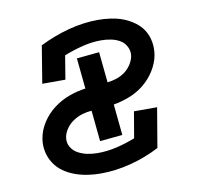

<svg xmlns="http://www.w3.org/2000/svg" viewBox="-65 -599 730 678"><g transform="rotate(-10 300.0 -260.0)"><path d="M244 8Q220 8 197 4.5Q174 1 152 -7Q130 -15 111.5 -28Q93 -41 80.5 -60Q68 -79 63 -102Q58 -125 62 -149Q67 -179 84.5 -206Q102 -233 128 -252.5Q154 -272 183 -282.5Q212 -293 242 -297L231 -407L312 -415L323 -305Q340 -307 355.5 -312Q371 -317 385 -327Q399 -337 408.5 -351.5Q418 -366 421 -381Q424 -399 416 -415Q408 -431 393.5 -439.5Q379 -448 361.5 -451.5Q344 -455 326 -455Q293 -455 259 -446.5Q225 -438 192 -425L178 -340H95L117 -474Q167 -499 221 -513.5Q275 -528 328 -528Q351 -528 374.5 -524.5Q398 -521 418.5 -513Q439 -505 457.5 -491.5Q476 -478 487.5 -459.5Q499 -441 503 -418Q507 -395 503 -371Q498 -343 481.5 -316.5Q465 -290 441 -270.5Q417 -251 388.5 -240Q360 -229 331 -224L342 -113L261 -105L250 -216Q233 -215 216.5 -210Q200 -205 185 -195.5Q170 -186 159 -171Q148 -156 145 -139Q142 -120 151 -104.5Q160 -89 176 -80.5Q192 -72 209.5 -68.5Q227 -65 246 -65Q280 -65 314 -73Q348 -81 381 -94L397 -188H480L456 -46Q406 -20 351.5 -6Q297 8 244 8Z"/></g></svg>

Font: Iosevka Plex Etoile
Style: Italic
Weight: 400
Italic angle: -9°
Designer: Belleve Invis
Foundry: Belleve Invis
Version: Version 25.1.1; ttfautohint (v1.8.4)